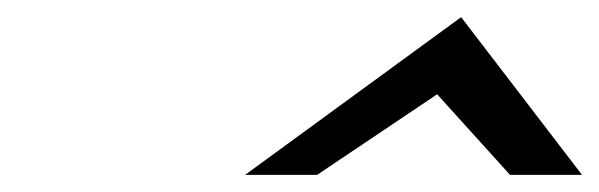

<svg xmlns="http://www.w3.org/2000/svg" viewBox="-20 -850 699 224"><path d="M266 -646H350L490 -740L575 -646H659L518 -830Z"/></svg>

Font: bitstorm
Style: suextobl
Weight: 400
Version: Version 0.2